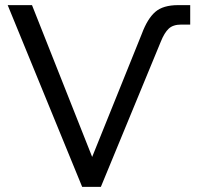

<svg xmlns="http://www.w3.org/2000/svg" viewBox="-20 -730 768 750"><path d="M301 0 10 -710H105L340 -117L534 -598Q556 -657 586.5 -683.5Q617 -710 676 -710H723V-634H688Q656 -634 639 -618Q622 -602 608 -567L374 0Z"/></svg>

Font: YasnoRaleway Medium
Style: Regular
Weight: 500
Designer: Matt McInerney, Pablo Impallari, Rodrigo Fuenzalida
Foundry: Matt McInerney, Pablo Impallari, Rodrigo Fuenzalida
Version: Version 4.026